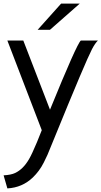

<svg xmlns="http://www.w3.org/2000/svg" viewBox="-25 -776 566 1071"><path d="M16.1 -549.8H105L253.9 -164.1Q403.3 -530.8 425.8 -549.8H521Q505.4 -534.7 488 -501.5Q470.7 -468.3 419.7 -348.1Q368.7 -228 259.8 39.1Q247.6 69.8 240 87.2Q232.4 104.5 219.5 130.1Q206.5 155.8 191.4 176Q176.3 196.3 158.2 213.9Q99.1 270.5 16.1 274.9L-4.9 202.1Q36.6 199.7 59.3 189Q82 178.2 101.1 159.2Q120.1 140.6 137 111.6Q153.8 82.5 181.2 17.1L208 -49.8ZM315.9 -755.9H419.9L253.9 -609.9H185.1Z"/></svg>

Font: Junction Regular
Style: Regular
Weight: 500
Designer: Caroline Hadilaksono
Foundry: Caroline Hadilaksono
Version: Version 1.056